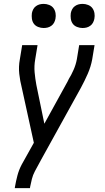

<svg xmlns="http://www.w3.org/2000/svg" viewBox="-20 -752 540 987"><path d="M56 215 57 208Q62 179 69.5 150.5Q77 122 91 95L154 -18L92 -301Q83 -336 79 -372.5Q75 -409 82 -447L94 -520H173L161 -447Q155 -413 158 -380Q161 -347 167 -315L208 -116L328 -334Q328 -336 329.5 -338Q331 -340 332 -341V-343Q347 -367 358.5 -393.5Q370 -420 375 -447L387 -520H466L454 -447Q447 -409 431 -372.5Q415 -336 396 -301L192 68L159 129Q149 148 144 168Q139 188 135 208L134 215ZM404 -608Q390 -608 376 -613.5Q362 -619 354 -630Q346 -641 344 -655.5Q342 -670 344 -685Q346 -695 351 -704.5Q356 -714 365 -720.5Q374 -727 384 -729.5Q394 -732 405 -732Q419 -732 433 -726.5Q447 -721 455 -710Q463 -699 465.5 -684.5Q468 -670 465 -655Q463 -645 458 -635.5Q453 -626 444 -619.5Q435 -613 425 -610.5Q415 -608 404 -608ZM204 -608Q190 -608 176 -613.5Q162 -619 154 -630Q146 -641 144 -655.5Q142 -670 144 -685Q146 -695 151 -704.5Q156 -714 165 -720.5Q174 -727 184 -729.5Q194 -732 205 -732Q219 -732 233 -726.5Q247 -721 255 -710Q263 -699 265.5 -684.5Q268 -670 265 -655Q263 -645 258 -635.5Q253 -626 244 -619.5Q235 -613 225 -610.5Q215 -608 204 -608Z"/></svg>

Font: Iosevka Term Curly Oblique
Style: Regular
Weight: 400
Italic angle: -9°
Designer: Belleve Invis
Foundry: Belleve Invis
Version: Version 32.3.0